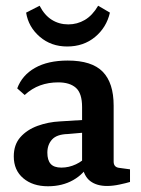

<svg xmlns="http://www.w3.org/2000/svg" viewBox="-20 -641 490 669"><path d="M147 8Q94 8 61 -20Q28 -48 28 -96Q28 -137 51 -163Q74 -189 111 -202.5Q148 -216 189 -218L285 -224V-180L216 -174Q178 -173 161.5 -155Q145 -137 145 -109Q145 -83 156.5 -70Q168 -57 194 -57Q220 -57 244.5 -68.5Q269 -80 283 -98L293 -73Q273 -35 235 -13.5Q197 8 147 8ZM40 -333Q57 -379 102 -404.5Q147 -430 216 -430Q300 -430 338 -391Q376 -352 376 -273V-78Q376 -58 396 -56L433 -51V-7Q420 -3 396.5 2Q373 7 353 7Q317 7 294.5 -10Q272 -27 266 -66V-268Q266 -316 244.5 -335Q223 -354 183 -354Q149 -354 120 -343.5Q91 -333 66 -310ZM214 -479Q158 -479 118.5 -513Q79 -547 71 -597L118 -621Q135 -588 160.5 -572Q186 -556 218 -556Q249 -556 275.5 -571.5Q302 -587 322 -621L363 -597Q351 -545 311 -512Q271 -479 214 -479Z"/></svg>

Font: Yrsa SemiBold
Style: Regular
Weight: 600
Version: Version 2.004